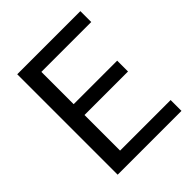

<svg xmlns="http://www.w3.org/2000/svg" viewBox="-196 -836 961 961"><g transform="rotate(-45 284.0 -355.5)"><path d="M484.4 -328.6H176.3V-76.7H534.2V0H82.5V-710.9H529.3V-633.8H176.3V-405.3H484.4Z"/></g></svg>

Font: Vazir UI
Style: Regular-UI
Weight: 400
Designer: Saber Rastikerdar
Foundry: Saber Rastikerdar
Version: Version 30.1.0